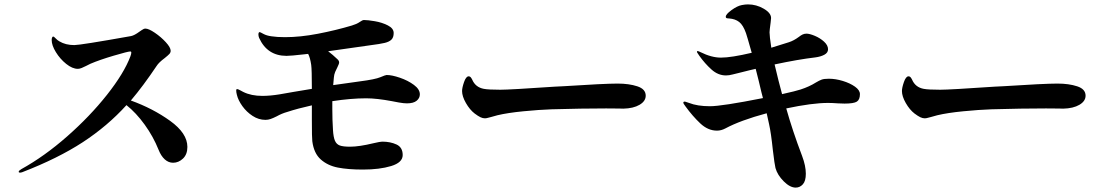

<svg xmlns="http://www.w3.org/2000/svg" viewBox="-20 -807 5040 873"><path d="M832 -139Q832 -105 812 -86Q792 -67 767 -67Q746 -67 729 -82.5Q712 -98 701 -126Q677 -186 638 -240Q599 -294 555 -329Q469 -234 356.5 -160.5Q244 -87 81 -24Q75 -22 71 -22Q65 -22 65 -26Q65 -31 77 -38Q182 -96 285.5 -187Q389 -278 466.5 -376Q544 -474 573 -551Q577 -562 577 -568Q577 -573 572 -573Q562 -573 497.5 -554Q433 -535 391 -517L371 -507Q361 -502 351.5 -498Q342 -494 334 -494Q309 -494 281 -516.5Q253 -539 234 -570Q215 -601 215 -625Q215 -632 217 -636.5Q219 -641 222 -641Q225 -641 233 -632.5Q241 -624 250 -619Q278 -602 318 -602Q346 -602 576 -643Q591 -646 614 -663Q616 -664 625 -670.5Q634 -677 641 -677Q656 -677 684 -658Q712 -639 734 -615Q756 -591 756 -576Q756 -568 750 -561.5Q744 -555 729 -543Q702 -523 692 -507Q631 -416 575 -350Q675 -314 753.5 -257.5Q832 -201 832 -139Z M1889 -378Q1889 -361 1874.5 -349Q1860 -337 1830 -337Q1816 -337 1793.5 -341Q1771 -345 1762 -347Q1693 -360 1645 -360Q1576 -360 1491 -347V-311Q1491 -261 1494 -216Q1496 -183 1503 -167Q1510 -151 1525 -145.5Q1540 -140 1572 -140Q1613 -140 1679 -156Q1709 -163 1718 -163Q1755 -163 1783 -150Q1811 -137 1811 -102Q1811 -68 1758.5 -52Q1706 -36 1630 -36Q1563 -36 1516.5 -45Q1470 -54 1438.5 -82Q1407 -110 1400 -165Q1398 -179 1398 -261V-328Q1335 -314 1286 -298Q1261 -291 1238 -278Q1222 -270 1210.5 -266Q1199 -262 1187 -262Q1156 -262 1128.5 -280Q1101 -298 1082 -324.5Q1063 -351 1057 -376Q1054 -387 1054 -396Q1054 -402 1058 -402Q1062 -402 1072 -396.5Q1082 -391 1086 -389Q1122 -371 1173 -371Q1208 -371 1251 -378L1314 -389L1398 -403Q1398 -491 1395 -512Q1390 -546 1381 -562L1363 -560Q1302 -553 1283 -553Q1195 -553 1158 -635Q1155 -643 1155 -650Q1155 -661 1161 -661Q1163 -661 1177.5 -653Q1192 -645 1214 -642Q1239 -638 1276 -638Q1345 -638 1425.5 -653.5Q1506 -669 1580 -691Q1603 -698 1615.5 -707Q1628 -716 1635 -716Q1652 -716 1684.5 -710.5Q1717 -705 1743.5 -691.5Q1770 -678 1770 -657Q1770 -637 1760 -627Q1750 -617 1729.5 -612Q1709 -607 1662 -601L1472 -574Q1492 -559 1514 -538Q1522 -531 1522 -523Q1522 -517 1514 -501Q1509 -492 1504 -480Q1499 -468 1498 -454L1495 -420L1616 -437Q1686 -446 1709.5 -456Q1733 -466 1738 -466Q1762 -466 1798.5 -453.5Q1835 -441 1862 -421Q1889 -401 1889 -378Z M2138 -291Q2116 -308 2098.5 -338.5Q2081 -369 2081 -393Q2081 -408 2090 -434Q2099 -460 2111 -460Q2116 -460 2119.5 -456.5Q2123 -453 2127 -445Q2142 -410 2180 -403Q2201 -399 2255 -399Q2298 -399 2503 -413Q2531 -415 2543 -415Q2729 -427 2788 -427Q2840 -427 2878 -414.5Q2916 -402 2916 -372Q2916 -347 2888 -330.5Q2860 -314 2814 -313Q2812 -313 2796.5 -313.5Q2781 -314 2736 -314Q2627 -314 2488 -310Q2431 -308 2359.5 -301Q2288 -294 2242 -283L2213 -275Q2208 -274 2199.5 -271.5Q2191 -269 2185 -269Q2175 -269 2164.5 -274Q2154 -279 2138 -291Z M3890 -379Q3890 -354 3876 -345Q3862 -336 3820 -336L3791 -337Q3763 -339 3745 -339Q3673 -339 3555 -314Q3583 -214 3627 -98Q3644 -53 3644 -17Q3644 16 3630.5 31Q3617 46 3598 46Q3572 46 3543.5 17.5Q3515 -11 3506 -43Q3502 -58 3494 -125Q3486 -202 3477 -242L3466 -292Q3347 -260 3278 -223Q3259 -213 3240 -213Q3199 -213 3164 -246Q3129 -279 3097 -323Q3087 -336 3087 -340Q3087 -345 3093 -345Q3096 -345 3102.5 -342.5Q3109 -340 3113 -339Q3151 -324 3208 -324Q3262 -324 3449 -361Q3445 -379 3442 -388Q3431 -436 3416 -494L3390 -488L3338 -475Q3328 -473 3311.5 -468.5Q3295 -464 3281 -464Q3245 -464 3215 -491Q3185 -518 3160 -553Q3157 -558 3153 -563.5Q3149 -569 3149 -571Q3149 -575 3152 -575Q3154 -575 3158.5 -573Q3163 -571 3165 -570Q3215 -545 3258 -545Q3305 -545 3398 -567Q3376 -645 3372 -656Q3359 -693 3341 -707Q3323 -721 3296 -723Q3294 -723 3289 -723.5Q3284 -724 3282 -725.5Q3280 -727 3280 -731Q3280 -742 3306 -761Q3332 -780 3353 -784Q3368 -787 3381 -787Q3419 -787 3452.5 -767.5Q3486 -748 3486 -725L3484 -705Q3479 -668 3479 -660Q3479 -643 3487 -590Q3505 -595 3567 -615Q3589 -622 3612 -639Q3622 -647 3630 -650.5Q3638 -654 3647 -654Q3661 -654 3685 -644Q3709 -634 3727 -617.5Q3745 -601 3745 -583Q3745 -567 3728 -558Q3711 -549 3687 -546Q3610 -537 3502 -514Q3520 -437 3536 -379Q3599 -393 3620 -400Q3660 -413 3690 -432Q3705 -441 3716 -445Q3727 -449 3749 -449Q3779 -449 3812 -439Q3845 -429 3867.5 -413Q3890 -397 3890 -379Z M4138 -291Q4116 -308 4098.5 -338.5Q4081 -369 4081 -393Q4081 -408 4090 -434Q4099 -460 4111 -460Q4116 -460 4119.5 -456.5Q4123 -453 4127 -445Q4142 -410 4180 -403Q4201 -399 4255 -399Q4298 -399 4503 -413Q4531 -415 4543 -415Q4729 -427 4788 -427Q4840 -427 4878 -414.5Q4916 -402 4916 -372Q4916 -347 4888 -330.5Q4860 -314 4814 -313Q4812 -313 4796.5 -313.5Q4781 -314 4736 -314Q4627 -314 4488 -310Q4431 -308 4359.5 -301Q4288 -294 4242 -283L4213 -275Q4208 -274 4199.5 -271.5Q4191 -269 4185 -269Q4175 -269 4164.5 -274Q4154 -279 4138 -291Z"/></svg>

Font: Shippori Mincho ExtraBold
Style: Regular
Weight: 800
Designer: FONTDASU
Foundry: FONTDASU / Google Inc. / but / Adobe
Version: Version 3.110; ttfautohint (v1.8.3)